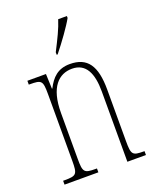

<svg xmlns="http://www.w3.org/2000/svg" viewBox="-142 -849 758 933"><g transform="rotate(-20 236.5 -383.0)"><path d="M208 -619V-606H213C251 -653 300 -721 319 -756V-766H274C260 -721 238 -678 208 -619ZM28 0H203V-20H197C137 -20 131 -26 131 -96V-333C131 -467 186 -517 254 -517C326 -517 353 -457 353 -364V0H449V-20H445C387 -20 381 -26 381 -96V-363C381 -486 343 -542 252 -542C189 -542 157 -508 132 -459H130L127 -536H31V-516H36C97 -516 103 -511 103 -441V-96C103 -26 97 -20 36 -20H28Z"/></g></svg>

Font: Noto Serif Hebrew ExtraCondensed Thin
Style: Regular
Weight: 100
Width: 2
Designer: Monotype Design Team
Foundry: Monotype Imaging Inc.
Version: Version 2.004